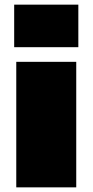

<svg xmlns="http://www.w3.org/2000/svg" viewBox="-20 -806 398 826"><path d="M308 -540V0H50V-540ZM317 -786V-603H41V-786Z"/></svg>

Font: Pathway Extreme 28pt Black
Style: Regular
Weight: 900
Designer: Eduardo Rodriguez Tunni
Foundry: Eduardo Rodriguez Tunni
Version: Version 1.001;gftools[0.9.26]